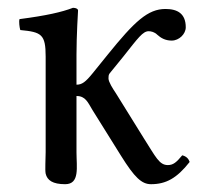

<svg xmlns="http://www.w3.org/2000/svg" viewBox="-20 -462 546 492"><path d="M97 -317V-72C97 -54 95 -27 97 -17C101 0 115 10 147 10C185 10 176 -34 176 -72V-216C199 -216 205 -200 217 -180L290 -63C324.8 -7.2 343 10 367 10C405 10 433 -5 466 -47C463.2 -55.1 457.8 -61.4 447 -64C432 -46 424 -39 410 -39C388 -39 379 -60 349 -107L277 -223C269 -235 258 -252 258 -261C258 -266 258 -270 261 -274L296 -317C334 -365 346 -382 361 -382C367 -382 376 -380 383 -373C392 -365 403 -358 420 -358C439 -358 456 -375 456 -392C456 -427 435 -439 404 -439C359 -439 325.1 -407.5 256 -322L218 -275C199.1 -251.6 190 -245 176 -245V-321.3C176 -371 180 -435 180 -435C180 -439 175 -442 167 -442C138.5 -431 99 -422 30 -413C28 -407 30 -391 32 -385C86.5 -379.9 97 -374 97 -317Z"/></svg>

Font: Libertinus Serif
Style: Regular
Weight: 400
Designer: Philipp H. Poll
Foundry: Khaled Hosny
Version: Version 6.2